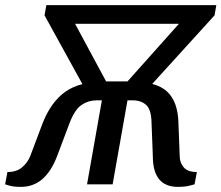

<svg xmlns="http://www.w3.org/2000/svg" viewBox="-23 -720 865 750"><path d="M58 10Q30 10 13.5 5Q-3 0 -3 0L6 -48Q42 -48 63.5 -66.5Q85 -85 95 -110L144 -240Q177 -323 233.5 -362.5Q290 -402 392 -402H485Q587 -402 629.5 -362.5Q672 -323 674 -240L679 -110Q679 -85 694.5 -66.5Q710 -48 746 -48L737 0Q737 0 718.5 5Q700 10 672 10Q623 10 598.5 -20Q574 -50 574 -110L569 -240Q568 -292 548 -310Q528 -328 496 -328H475L417 0H317L375 -328H353Q322 -328 295.5 -310Q269 -292 249 -240L200 -110Q177 -50 142 -20Q107 10 58 10ZM308 -375 151 -660 158 -700H231L406 -375ZM208 -627 222 -700H762L748 -627ZM451 -375 741 -700H822L815 -660L556 -375Z"/></svg>

Font: Cuprum Medium
Style: Italic
Weight: 500
Italic angle: -10°
Version: Version 3.000